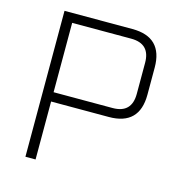

<svg xmlns="http://www.w3.org/2000/svg" viewBox="-103 -784 831 877"><g transform="rotate(15 312.5 -345.0)"><path d="M95 0V-690H416Q560 -690 560 -546V-418Q560 -274 416 -274H143V0ZM143 -318H422Q512 -318 512 -409V-556Q512 -646 422 -646H143Z"/></g></svg>

Font: Oxanium ExtraLight
Style: Regular
Weight: 200
Designer: Severin Meyer
Version: Version 2.000